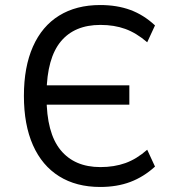

<svg xmlns="http://www.w3.org/2000/svg" viewBox="-20 -734 699 763"><path d="M378 9Q283 9 215 -33.5Q147 -76 111 -157Q75 -238 75 -353Q75 -468 111 -549Q147 -630 215 -672Q283 -714 378 -714Q445 -714 498 -694.5Q551 -675 596 -633L565 -566Q522 -603 478 -619Q434 -635 379 -635Q276 -635 221.5 -569Q167 -503 165 -366L141 -395H494V-318H140L165 -348Q165 -206 220.5 -138Q276 -70 379 -70Q434 -70 478.5 -86Q523 -102 565 -139L596 -72Q551 -31 498 -11Q445 9 378 9Z"/></svg>

Font: Nunito Sans 7pt SemiCondensed
Style: Regular
Weight: 400
Width: 4
Designer: Vernon Adams
Foundry: Vernon Adams
Version: Version 3.101;gftools[0.9.27]